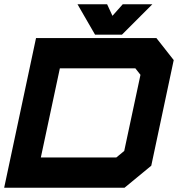

<svg xmlns="http://www.w3.org/2000/svg" viewBox="-24 -878 850 898"><path d="M-4.5 0 144.5 -700H707.5L788.5 -597L683.5 -103L558.5 0ZM167 -141.5H520L557 -172L633 -528L609 -558.5H256ZM420.5 -716 338.5 -858H477L502 -804L550 -858H688.5L546.5 -716Z"/></svg>

Font: Tourney Expanded Black
Style: Italic
Weight: 900
Width: 7
Italic angle: -12°
Designer: Tyler Finck
Foundry: Etcetera Type Co
Version: Version 1.010; ttfautohint (v1.8.3)